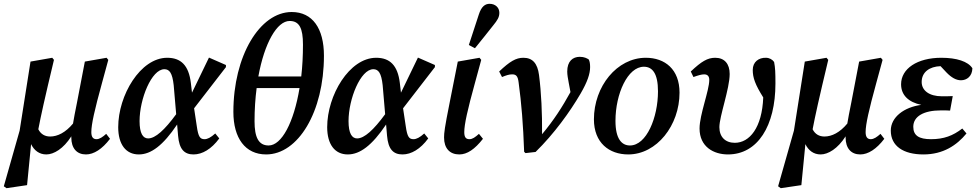

<svg xmlns="http://www.w3.org/2000/svg" viewBox="-28 -796 5120 1007"><path d="M423 14C464 14 508 -14 549 -68L529 -94C510 -77 494 -66 478 -66C460 -66 451 -78 451 -103C451 -144 468 -219 507 -361L540 -482L531 -493L417 -473L376 -259C366 -209 359 -174 355 -148C316 -101 274 -80 235 -80C208 -80 186 -92 173 -118C187 -191 205 -273 255 -482L246 -493L132 -473L75 -111L-8 181L6 191L114 175L135 -40C151 -7 178 14 215 14C254 14 305 -16 346 -81C346 -79 346 -77 346 -75C346 -18 375 14 423 14Z M704 -161C704 -277 767 -433 834 -433C861 -433 876 -413 883 -349L896 -197C836 -115 787 -70 749 -70C722 -70 704 -96 704 -161ZM700 14C764 14 827 -33 901 -143L906 -84C912 -14 938 14 987 14C1033 14 1081 -14 1122 -70L1101 -96C1078 -75 1060 -66 1045 -66C1022 -66 1012 -77 1004 -135L990 -228L1157 -444V-455L1068 -494L979 -310L973 -361C962 -453 921 -493 849 -493C708 -493 592 -296 592 -129C592 -39 632 14 700 14Z M1368 14C1535 14 1671 -208 1671 -504C1671 -647 1611 -733 1502 -733C1334 -733 1196 -502 1196 -209C1196 -72 1258 14 1368 14ZM1491 -686C1542 -686 1561 -648 1561 -562C1561 -503 1558 -447 1552 -395H1327C1359 -571 1425 -686 1491 -686ZM1381 -33C1328 -33 1307 -76 1307 -160C1307 -222 1311 -280 1318 -334H1543C1513 -153 1449 -33 1381 -33Z M1800 -161C1800 -277 1863 -433 1930 -433C1957 -433 1972 -413 1979 -349L1992 -197C1932 -115 1883 -70 1845 -70C1818 -70 1800 -96 1800 -161ZM1796 14C1860 14 1923 -33 1997 -143L2002 -84C2008 -14 2034 14 2083 14C2129 14 2177 -14 2218 -70L2197 -96C2174 -75 2156 -66 2141 -66C2118 -66 2108 -77 2100 -135L2086 -228L2253 -444V-455L2164 -494L2075 -310L2069 -361C2058 -453 2017 -493 1945 -493C1804 -493 1688 -296 1688 -129C1688 -39 1728 14 1796 14Z M2381 14C2422 14 2462 -13 2505 -68L2484 -94C2464 -76 2450 -66 2434 -66C2415 -66 2407 -77 2407 -103C2407 -143 2424 -220 2463 -361L2496 -482L2487 -493L2373 -473L2330 -256C2304 -126 2301 -99 2301 -75C2301 -18 2331 14 2381 14ZM2431 -560 2463 -543C2496 -583 2527 -623 2559 -663C2581 -690 2591 -706 2591 -729C2591 -756 2570 -776 2540 -776C2517 -776 2497 -763 2483 -719C2466 -668 2448 -613 2431 -560Z M2721 0 2728 7 2781 1C2878 -94 2961 -209 3017 -305C3053 -367 3067 -409 3067 -444C3067 -461 3065 -474 3060 -484C3051 -490 3036 -498 3013 -498C2976 -498 2947 -475 2947 -421C2947 -404 2951 -382 2955 -361L2964 -313C2921 -235 2877 -166 2815 -92C2816 -201 2811 -311 2799 -403C2791 -464 2765 -493 2717 -493C2678 -493 2646 -474 2590 -421L2605 -392C2627 -401 2642 -406 2658 -406C2678 -406 2688 -398 2692 -364C2707 -254 2716 -142 2721 0Z M3267 14C3417 14 3536 -139 3536 -310C3536 -432 3460 -493 3359 -493C3208 -493 3087 -343 3087 -170C3087 -47 3167 14 3267 14ZM3276 -33C3233 -33 3200 -67 3200 -162C3200 -304 3264 -446 3349 -446C3393 -446 3423 -412 3423 -317C3423 -180 3363 -33 3276 -33Z M3790 14C3946 14 4039 -136 4039 -358C4039 -415 4038 -441 4032 -471C4023 -484 4007 -493 3989 -493C3952 -494 3920 -472 3920 -429C3920 -388 3933 -352 3975 -285C3969 -126 3903 -47 3826 -47C3776 -47 3745 -78 3745 -129C3745 -186 3799 -331 3799 -408C3799 -461 3772 -493 3723 -493C3683 -493 3651 -474 3595 -421L3609 -392C3634 -401 3652 -406 3665 -406C3683 -406 3692 -396 3692 -377C3692 -321 3641 -195 3641 -122C3641 -26 3715 14 3790 14Z M4484 14C4525 14 4569 -14 4610 -68L4590 -94C4571 -77 4555 -66 4539 -66C4521 -66 4512 -78 4512 -103C4512 -144 4529 -219 4568 -361L4601 -482L4592 -493L4478 -473L4437 -259C4427 -209 4420 -174 4416 -148C4377 -101 4335 -80 4296 -80C4269 -80 4247 -92 4234 -118C4248 -191 4266 -273 4316 -482L4307 -493L4193 -473L4136 -111L4053 181L4067 191L4175 175L4196 -40C4212 -7 4239 14 4276 14C4315 14 4366 -16 4407 -81C4407 -79 4407 -77 4407 -75C4407 -18 4436 14 4484 14Z M4815 14C4919 14 4990 -34 5041 -96L5019 -122C4970 -84 4922 -66 4855 -66C4792 -66 4762 -85 4762 -131C4762 -186 4817 -217 4907 -217C4926 -217 4944 -217 4955 -216L4969 -292C4944 -291 4937 -291 4912 -291C4846 -291 4806 -321 4806 -366C4806 -417 4846 -447 4905 -449L4936 -416C4962 -389 4987 -375 5012 -375C5043 -375 5071 -396 5072 -438C5049 -474 4989 -493 4909 -493C4783 -493 4698 -436 4698 -354C4698 -297 4737 -260 4804 -246C4714 -234 4644 -182 4644 -111C4644 -30 4710 14 4815 14Z"/></svg>

Font: Source Serif Pro Semibold
Style: Italic
Weight: 600
Italic angle: -12°
Designer: Frank Grießhammer
Foundry: Adobe Systems Incorporated
Version: Version 3.001;hotconv 1.0.111;makeotfexe 2.5.65597